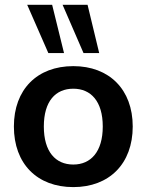

<svg xmlns="http://www.w3.org/2000/svg" viewBox="-20 -762 605 792"><path d="M282.4 9.8C430.4 9.8 527.5 -86.3 527.5 -240.2C527.5 -393.1 430.4 -489.2 282.4 -489.2C133.3 -489.2 37.3 -393.1 37.3 -240.2C37.3 -86.3 133.3 9.8 282.4 9.8ZM282.4 -83.3C208.8 -83.3 160.8 -136.3 160.8 -240.2C160.8 -344.1 208.8 -396.1 282.4 -396.1C354.9 -396.1 403.9 -344.1 403.9 -240.2C403.9 -136.3 354.9 -83.3 282.4 -83.3ZM324.5 -543.1H389.2L341.2 -742.2H238.2ZM179.4 -543.1H244.1L195.1 -742.2H92.2Z"/></svg>

Font: LL Pando Sans
Style: Bold
Weight: 700
Designer: Joshua Smith
Foundry: Joshua Smith
Version: Version 1.000;Glyphs 3.2.1 (3258)